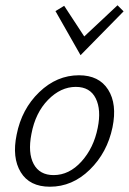

<svg xmlns="http://www.w3.org/2000/svg" viewBox="-20 -703 488 727"><path d="M285 -494 190 -661 223 -681 299 -565 425 -683 448 -660ZM169 4Q92 4 58.5 -51Q25 -106 43 -193Q62 -290 128.5 -354Q195 -418 279 -418Q355 -418 389.5 -363.5Q424 -309 406 -221Q386 -125 320 -60.5Q254 4 169 4ZM183 -40Q242 -40 288.5 -91.5Q335 -143 350 -219Q364 -287 342.5 -330.5Q321 -374 267 -374Q210 -374 162 -325Q114 -276 99 -196Q85 -124 107.5 -82Q130 -40 183 -40Z"/></svg>

Font: EauTestInfant Semilight
Style: Italic
Weight: 300
Italic angle: -12°
Designer: Christian Thalmann (Catharsis Fonts)
Version: Version 0.001;PS 000.001;hotconv 1.0.88;makeotf.lib2.5.64775